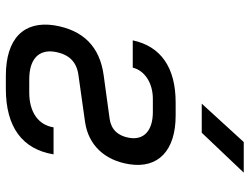

<svg xmlns="http://www.w3.org/2000/svg" viewBox="-116 -708 833 640"><g transform="rotate(90 300.0 -388.5)"><path d="M326 -645H423L556 -785H454ZM277 8C404 8 478 -47 495 -151H405C397 -100 354 -70 289 -70H245C178 -70 145 -101 153 -154C161 -202 186 -228 231 -234L387 -256C463 -267 515 -320 528 -404C543 -500 482 -558 366 -558H322C206 -558 135 -509 115 -415H206C215 -453 255 -482 310 -482H354C416 -482 448 -452 440 -404C434 -366 412 -343 377 -338L231 -318C136 -305 81 -250 65 -154C49 -51 110 8 233 8Z"/></g></svg>

Font: JetBrains Mono
Style: Italic
Weight: 400
Italic angle: -9°
Monospace: yes
Designer: Philipp Nurullin, Konstantin Bulenkov
Foundry: JetBrains
Version: Version 2.305